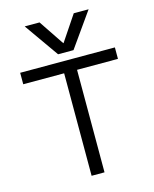

<svg xmlns="http://www.w3.org/2000/svg" viewBox="-143 -1094 954 1188"><g transform="rotate(-15 334.5 -500.0)"><path d="M132.3 -1000H227.4L336 -838.1H338L446.6 -1000H541.7L386 -780H287.3ZM293 0V-656.6H31V-730H637.7V-656.6H375.7V0Z"/></g></svg>

Font: M PLUS 2 Thin
Style: Regular
Weight: 100
Designer: Coji Morishita
Foundry: UNDERFOREST DESIGN
Version: Version 1.001